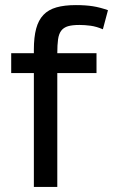

<svg xmlns="http://www.w3.org/2000/svg" viewBox="-20 -734 444 754"><path d="M24 -525H113V-539Q113 -588 122 -621.5Q131 -655 150.5 -675.5Q170 -696 201.5 -705Q233 -714 278 -714Q316 -714 344.5 -709.5Q373 -705 404 -694L384 -619Q358 -630 335.5 -633Q313 -636 292 -636Q264 -636 247 -631Q230 -626 220.5 -613.5Q211 -601 208 -579.5Q205 -558 205 -525H359V-447H205V0H113V-447H24Z"/></svg>

Font: PT Sans Caption
Style: Regular
Weight: 400
Designer: A.Korolkova, O.Umpeleva, V.Yefimov
Foundry: ParaType Ltd
Version: Version 2.004W OFL